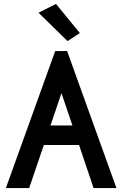

<svg xmlns="http://www.w3.org/2000/svg" viewBox="-20 -961 625 981"><path d="M266 -941 177 -896 325 -751 388 -792ZM323 -700H262L10 0H129L204 -220H384L458 0H575ZM350 -320H238L294 -485Z"/></svg>

Font: Mint Spirit No2
Style: Bold
Weight: 700
Designer: HARENDAL Hirwen
Foundry: Arkandis Digital Foundry.
Version: Version 1.004;FFEdit